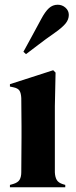

<svg xmlns="http://www.w3.org/2000/svg" viewBox="-20 -792 320 812"><path d="M22 0V-10L36 -14Q56 -20 63 -32Q70 -44 70 -64Q70 -99 70.5 -139.5Q71 -180 71 -210V-258Q71 -289 70.5 -316.5Q70 -344 70 -377Q69 -398 62.5 -408.5Q56 -419 36 -423L22 -426V-436L205 -495L215 -485L212 -343V-63Q213 -43 220 -31Q227 -19 246 -13L256 -10V0ZM79 -573Q93 -599 111 -631.5Q129 -664 154 -711Q171 -743 187 -757.5Q203 -772 224 -772Q243 -772 257 -759.5Q271 -747 271 -729Q271 -710 258 -693.5Q245 -677 214 -655Q171 -625 142 -602.5Q113 -580 90 -563Z"/></svg>

Font: DM Serif Display
Style: Regular
Weight: 400
Designer: Colophon Foundry, Frank Grießhammer
Foundry: Colophon Foundry
Version: Version 5.200; ttfautohint (v1.8.3)